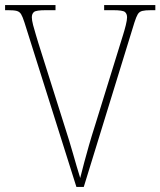

<svg xmlns="http://www.w3.org/2000/svg" viewBox="-20 -734 630 754"><path d="M76 -646Q69 -668 63 -678Q57 -688 46 -691Q35 -694 12 -694H0V-714H198V-694H160Q122 -694 113.5 -687Q105 -680 105 -666Q105 -655 110 -635.5Q115 -616 121 -597Q127 -578 130 -567L232 -244Q254 -176 267.5 -128Q281 -80 295 -35Q303 -67 311 -97Q319 -127 329 -162Q339 -197 354 -244L454 -567Q457 -577 463 -596Q469 -615 474 -635Q479 -655 479 -666Q479 -680 470.5 -687Q462 -694 424 -694H389V-714H590V-694H573Q550 -694 538.5 -691Q527 -688 521 -678Q515 -668 508 -646L309 0H280Z"/></svg>

Font: Noto Serif Ethiopic SemiCondensed Thin
Style: Regular
Weight: 100
Width: 4
Designer: Monotype Design Team
Foundry: Monotype Imaging Inc.
Version: Version 2.102; ttfautohint (v1.8.4.7-5d5b)